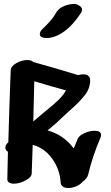

<svg xmlns="http://www.w3.org/2000/svg" viewBox="-20 -950 560 969"><path d="M212 -391Q251 -422 275.5 -446Q300 -470 313 -494Q259 -508 153 -540L148 -337Q178 -362 183 -367ZM457 -290Q490 -290 490 -269Q490 -263 487 -255Q446 -159 425 -69Q420 -49 396 -32Q386 -19 365.5 -10Q345 -1 325 -1Q308 -1 297.5 -8Q287 -15 286 -30Q282 -95 243.5 -149Q205 -203 145 -219L140 -74Q139 -55 108.5 -39Q78 -23 50 -23Q35 -23 26 -28.5Q17 -34 17 -46L20 -184Q7 -193 7 -205Q7 -219 22 -232Q27 -414 34 -595Q35 -616 62.5 -631.5Q90 -647 118 -647Q139 -647 148 -637Q257 -607 374 -571Q392 -575 399 -575Q416 -575 425.5 -567.5Q435 -560 435 -545Q435 -504 408 -469.5Q381 -435 333 -393L313 -375Q265 -328 220 -292Q302 -269 352 -201Q356 -211 373 -251Q381 -267 407 -278.5Q433 -290 457 -290ZM181 -778Q181 -790 192 -801Q196 -805 212.5 -821.5Q229 -838 241 -853Q253 -868 261 -882Q272 -904 296 -916Q320 -928 348 -930Q362 -932 378 -923Q394 -914 394 -901Q394 -894 390 -887Q337 -805 276 -774Q244 -758 216 -758Q204 -758 195 -761Q181 -765 181 -778Z"/></svg>

Font: Sedgwick Ave Display
Style: Regular
Weight: 400
Designer: Kevin Burke, Pedro Vergani
Foundry: Google, Inc.
Version: Version 1.000